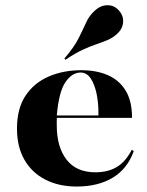

<svg xmlns="http://www.w3.org/2000/svg" viewBox="-20 -696 558 728"><path d="M271 11.3Q203.2 11.3 152 -14.9Q100.8 -41.1 72.6 -90.3Q44.4 -139.5 44.4 -208.1Q44.4 -284.7 77 -333.5Q109.7 -382.3 164.9 -406Q220.2 -429.8 288.7 -429.8Q345.2 -429.8 388.3 -411.3Q431.5 -392.7 456 -353.2Q480.6 -313.7 480.6 -249.2H151.6L150 -258.1H353.2Q354 -303.2 346.4 -339.9Q338.7 -376.6 323.8 -398.8Q308.9 -421 285.5 -421Q253.2 -421 228.2 -384.7Q203.2 -348.4 195.2 -257.3L196 -255.6Q195.2 -247.6 195.2 -238.7Q195.2 -229.8 195.2 -221Q195.2 -138.7 232.3 -90.7Q269.4 -42.7 341.9 -42.7Q389.5 -42.7 423 -62.9Q456.5 -83.1 479.8 -128.2L487.1 -122.6Q462.9 -55.6 407.3 -22.2Q351.6 11.3 271 11.3ZM228.2 -469.4 224.2 -474.2Q262.1 -518.5 278.6 -552Q295.2 -585.5 306.9 -611.3Q318.5 -637.1 340.3 -656.5Q361.3 -675.8 387.1 -676.2Q412.9 -676.6 430.6 -656.5Q448.4 -637.1 446.8 -612.1Q445.2 -587.1 424.2 -567.7Q407.3 -552.4 388.3 -544.4Q369.4 -536.3 346.4 -528.6Q323.4 -521 294.4 -507.7Q265.3 -494.4 228.2 -469.4Z"/></svg>

Font: Playfair 144pt SemiExpanded Black
Style: Regular
Weight: 900
Width: 6
Designer: Claus Eggers Sørensen
Foundry: Claus Eggers Sørensen
Version: Version 2.203